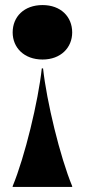

<svg xmlns="http://www.w3.org/2000/svg" viewBox="-20 -538 335 758"><path d="M150 -268H145C131 -138 78 81 30 197V200H265V197C217 81 164 -138 150 -268ZM30 -410C30 -350 75 -303 148 -303C220 -303 265 -350 265 -410C265 -472 220 -518 148 -518C75 -518 30 -472 30 -410Z"/></svg>

Font: Nyght Serif Dark
Style: Regular
Weight: 800
Designer: Maksym Kobuzan
Version: Version 0.410;Glyphs 3.1.2 (3151)